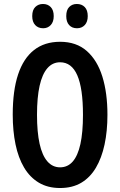

<svg xmlns="http://www.w3.org/2000/svg" viewBox="-20 -935 603 965"><path d="M520 -358Q520 -276 505.5 -208.5Q491 -141 462 -92Q433 -43 388.5 -16.5Q344 10 282 10Q220 10 175 -17Q130 -44 101 -93Q72 -142 58 -209.5Q44 -277 44 -359Q44 -480 71 -561Q98 -642 151 -683.5Q204 -725 282 -725Q364 -725 416.5 -678.5Q469 -632 494.5 -550Q520 -468 520 -358ZM166 -358Q166 -271 179 -212.5Q192 -154 218 -124Q244 -94 282 -94Q320 -94 345.5 -123Q371 -152 384 -210.5Q397 -269 397 -358Q397 -491 368.5 -556.5Q340 -622 282 -622Q244 -622 218 -592Q192 -562 179 -503.5Q166 -445 166 -358ZM142 -854Q142 -885 157.5 -900Q173 -915 196 -915Q220 -915 235 -899.5Q250 -884 250 -854Q250 -825 235 -809Q220 -793 197 -793Q172 -793 157 -809Q142 -825 142 -854ZM313 -854Q313 -885 328 -900Q343 -915 366 -915Q391 -915 406 -899.5Q421 -884 421 -854Q421 -825 406 -809Q391 -793 367 -793Q342 -793 327.5 -809Q313 -825 313 -854Z"/></svg>

Font: Noto Sans Display ExtraCondensed SemiBold
Style: Regular
Weight: 600
Width: 2
Designer: Monotype Design Team
Foundry: Monotype Imaging Inc.
Version: Version 2.003